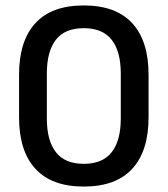

<svg xmlns="http://www.w3.org/2000/svg" viewBox="-20 -672 616 705"><path d="M287.5 13Q170 13 110 -52.2Q50 -117.5 50 -241V-398Q50 -521.5 109.8 -586.8Q169.5 -652 287.5 -652Q405.5 -652 465.5 -586.8Q525.5 -521.5 525.5 -398V-241Q525.5 -117.5 465.5 -52.2Q405.5 13 287.5 13ZM287.5 -70.5Q357 -70.5 390.2 -113.2Q423.5 -156 423.5 -236.5V-402Q423.5 -483 390.2 -525.8Q357 -568.5 287.5 -568.5Q218 -568.5 185 -525.8Q152 -483 152 -402V-236.5Q152 -156 185.2 -113.2Q218.5 -70.5 287.5 -70.5Z"/></svg>

Font: Anek Odia Medium
Style: Regular
Weight: 500
Designer: Yesha Goshar & Mahesh Sahu (Odia), Yesha Goshar (Latin)
Foundry: Ek Type
Version: Version 1.003